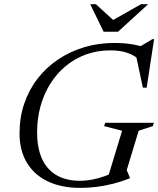

<svg xmlns="http://www.w3.org/2000/svg" viewBox="-20 -904 770 934"><path d="M369.5 -24.5Q398 -24.5 429.5 -30.5Q461 -36.5 491.5 -47.8Q522 -59 546 -75.5L499.5 -23L574 -268L486.5 -290.5L491.5 -306.5H728.5L723 -290.5L654.5 -268L596.5 -76.5L612 -39.5L610.5 -36Q569 -20 528.5 -9.8Q488 0.5 448.5 5.2Q409 10 370.5 10Q278 10 211.8 -22Q145.5 -54 110.2 -113.5Q75 -173 75 -255Q75 -332.5 98 -400Q121 -467.5 163 -521.8Q205 -576 262.8 -614.8Q320.5 -653.5 389.5 -674.2Q458.5 -695 535 -695Q561.5 -695 586.5 -693Q611.5 -691 636.2 -686.2Q661 -681.5 685.5 -673L650.5 -671.5L721.5 -713.5H729.5L693.5 -477.5H675L641 -637L665 -609Q630 -637.5 596.2 -648.2Q562.5 -659 516.5 -659Q453 -659 398.2 -639Q343.5 -619 299.8 -582.8Q256 -546.5 224.8 -496.8Q193.5 -447 177 -387.2Q160.5 -327.5 160.5 -261Q160.5 -183 185 -130.2Q209.5 -77.5 256.2 -51Q303 -24.5 369.5 -24.5ZM700.5 -883.5 554 -749.5H484L419 -883.5H446.5L538.5 -799.5H517.5L666 -883.5Z"/></svg>

Font: Newsreader 36pt
Style: Italic
Weight: 400
Italic angle: -17°
Designer: Hugues Gentile
Foundry: Production Type
Version: Version 1.003